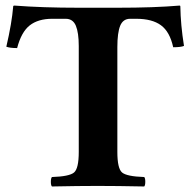

<svg xmlns="http://www.w3.org/2000/svg" viewBox="-20 -673 692 695"><path d="M404.8 -123Q404.8 -63 421.9 -48.6Q439 -34.2 502 -32.2Q505.9 -28.3 505.9 -15.1Q505.9 -2 502 2Q401.9 0 333 0Q266.1 0 168 2Q164.1 -2 164.1 -14.9Q164.1 -27.8 168 -32.2Q231 -34.2 248 -48.6Q265.1 -63 265.1 -123V-505.9Q265.1 -554.7 254.6 -579.8Q244.1 -605 217.8 -605H168.9Q118.2 -605 87.6 -581.1Q57.1 -557.1 42 -499Q16.1 -499 2.9 -503.9Q22.9 -589.8 27.8 -649.9Q27.8 -652.8 32.2 -652.8Q133.3 -645 265.1 -645H405.8Q538.6 -645 629.9 -652.8Q632.8 -652.8 632.8 -649.9Q633.8 -583 646 -506.8Q634.8 -502 606.9 -502Q594.7 -558.1 562.7 -581.5Q530.8 -605 473.1 -605H451.2Q425.3 -605 415 -579.6Q404.8 -554.2 404.8 -502.9Z"/></svg>

Font: Linux Libertine
Style: Bold
Weight: 700
Designer: Philipp H. Poll
Foundry: Philipp H. Poll
Version: Version 5.0.3